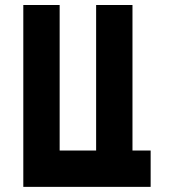

<svg xmlns="http://www.w3.org/2000/svg" viewBox="-20 -728 678 748"><path d="M496.1 -141.6H566.9V0H70.8V-708.5H212.4V-141.6H354.5V-708.5H496.1Z"/></svg>

Font: Blazma
Style: Regular
Weight: 400
Designer: GGBotNet
Version: 1.00